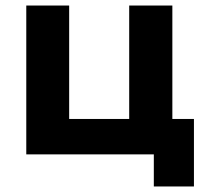

<svg xmlns="http://www.w3.org/2000/svg" viewBox="-20 -558 744 694"><path d="M681 -128V116H536V0H75V-538H230V-128H447V-538H603V-128Z"/></svg>

Font: mBank
Style: Bold
Weight: 700
Designer: Julieta Ulanovsky
Foundry: Julieta Ulanovsky
Version: Version 7.200